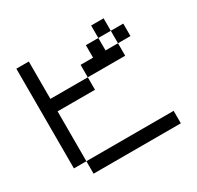

<svg xmlns="http://www.w3.org/2000/svg" viewBox="-185 -1117 1371 1334"><g transform="rotate(-30 500.0 -450.0)"><path d="M800 -700V-600H500V-700H600V-800H700V-700ZM800 -900V-800H700V-900ZM800 -800H900V-700H800ZM900 -100V0H200V-100ZM100 -100V-900H200V-600H500V-500H200V-100Z"/></g></svg>

Font: Galmuri9 Regular
Style: Regular
Weight: 400
Designer: Lee Minseo (quiple)
Version: Version 2.399;hotconv 1.1.1;makeotfexe 2.6.0 DEVELOPMENT